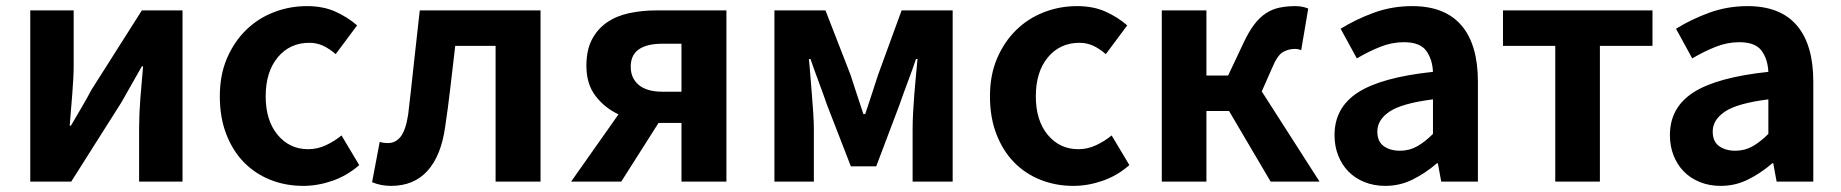

<svg xmlns="http://www.w3.org/2000/svg" viewBox="-20 -594 6022 628"><path d="M79 -560H221V-383Q221 -341 216.5 -288Q212 -235 208 -183H212Q226 -207 246 -241Q266 -275 279 -300L444 -560H577V0H435V-176Q435 -219 439 -271Q443 -323 448 -377H444Q430 -352 410.5 -318Q391 -284 377 -259L213 0H79Z M972 14Q914 14 864 -6Q814 -26 777.5 -63.5Q741 -101 720 -155.5Q699 -210 699 -279Q699 -349 722.5 -403.5Q746 -458 785 -496Q824 -534 875.5 -554Q927 -574 984 -574Q1037 -574 1077 -556Q1117 -538 1148 -511L1078 -417Q1057 -435 1036.5 -444.5Q1016 -454 992 -454Q928 -454 888.5 -406.5Q849 -359 849 -279Q849 -200 888 -153Q927 -106 988 -106Q1018 -106 1046 -119Q1074 -132 1097 -151L1155 -54Q1115 -19 1067 -2.5Q1019 14 972 14Z M1259 14Q1226 14 1197 2L1222 -130Q1228 -128 1234.5 -127Q1241 -126 1249 -126Q1274 -126 1290.5 -147Q1307 -168 1315 -219Q1325 -304 1334 -389Q1343 -474 1353 -560H1748V0H1601V-444H1469Q1461 -378 1453.5 -311.5Q1446 -245 1436 -179Q1423 -85 1378.5 -35.5Q1334 14 1259 14Z M1848 0 2003 -220Q1958 -241 1928 -280Q1898 -319 1898 -379Q1898 -430 1916 -464.5Q1934 -499 1965 -520.5Q1996 -542 2038 -551Q2080 -560 2128 -560H2356V0H2209V-192H2134L2012 0ZM2043 -376Q2043 -338 2069.5 -316Q2096 -294 2147 -294H2209V-451H2147Q2096 -451 2069.5 -432.5Q2043 -414 2043 -376Z M2680 -560 2762 -349Q2773 -314 2783.5 -283Q2794 -252 2804 -221H2810Q2820 -252 2830.5 -283Q2841 -314 2852 -349L2929 -560H3096V0H2965V-173Q2965 -194 2966.5 -224Q2968 -254 2970.5 -285.5Q2973 -317 2976 -347.5Q2979 -378 2981 -401H2976Q2964 -365 2949 -325.5Q2934 -286 2922 -251L2846 -50H2763L2685 -251Q2673 -286 2658 -326Q2643 -366 2631 -401H2626Q2628 -378 2630.5 -347.5Q2633 -317 2635.5 -285.5Q2638 -254 2640 -224Q2642 -194 2642 -173V0H2513V-560Z M3491 14Q3433 14 3383 -6Q3333 -26 3296.5 -63.5Q3260 -101 3239 -155.5Q3218 -210 3218 -279Q3218 -349 3241.5 -403.5Q3265 -458 3304 -496Q3343 -534 3394.5 -554Q3446 -574 3503 -574Q3556 -574 3596 -556Q3636 -538 3667 -511L3597 -417Q3576 -435 3555.5 -444.5Q3535 -454 3511 -454Q3447 -454 3407.5 -406.5Q3368 -359 3368 -279Q3368 -200 3407 -153Q3446 -106 3507 -106Q3537 -106 3565 -119Q3593 -132 3616 -151L3674 -54Q3634 -19 3586 -2.5Q3538 14 3491 14Z M3780 -560H3926V-347H3997L4048 -455Q4065 -491 4082.5 -514Q4100 -537 4120.5 -550.5Q4141 -564 4165 -569Q4189 -574 4217 -574Q4240 -574 4259 -566L4236 -430Q4231 -432 4226 -433Q4221 -434 4215 -434Q4194 -434 4176 -423.5Q4158 -413 4141 -372L4107 -295L4296 0H4136L4000 -231H3926V0H3780Z M4511 14Q4474 14 4443 1.5Q4412 -11 4390.5 -33Q4369 -55 4357 -85.5Q4345 -116 4345 -152Q4345 -242 4421.5 -291.5Q4498 -341 4667 -359Q4665 -401 4644.5 -428.5Q4624 -456 4572 -456Q4533 -456 4495 -441Q4457 -426 4418 -403L4365 -500Q4415 -531 4474 -552.5Q4533 -574 4599 -574Q4706 -574 4760 -511Q4814 -448 4814 -327V0H4694L4683 -60H4680Q4643 -28 4601 -7Q4559 14 4511 14ZM4559 -101Q4590 -101 4615.5 -115.5Q4641 -130 4667 -156V-269Q4565 -256 4525 -229Q4485 -202 4485 -164Q4485 -131 4506 -116Q4527 -101 4559 -101Z M4896 -560H5385V-444H5213V0H5067V-444H4896Z M5608 14Q5571 14 5540 1.5Q5509 -11 5487.5 -33Q5466 -55 5454 -85.5Q5442 -116 5442 -152Q5442 -242 5518.5 -291.5Q5595 -341 5764 -359Q5762 -401 5741.5 -428.5Q5721 -456 5669 -456Q5630 -456 5592 -441Q5554 -426 5515 -403L5462 -500Q5512 -531 5571 -552.5Q5630 -574 5696 -574Q5803 -574 5857 -511Q5911 -448 5911 -327V0H5791L5780 -60H5777Q5740 -28 5698 -7Q5656 14 5608 14ZM5656 -101Q5687 -101 5712.5 -115.5Q5738 -130 5764 -156V-269Q5662 -256 5622 -229Q5582 -202 5582 -164Q5582 -131 5603 -116Q5624 -101 5656 -101Z"/></svg>

Font: Kinto Sans
Style: Bold
Weight: 700
Designer: Authors: Ryoko NISHIZUKA  (kana & ideographs); Paul D. Hunt (Latin, Greek & Cyrillic); Wenlong ZHANG  (bopomofo); Sandol
Foundry: Adobe Systems Incorporated, ookami Inc.
Version: Version 0.001